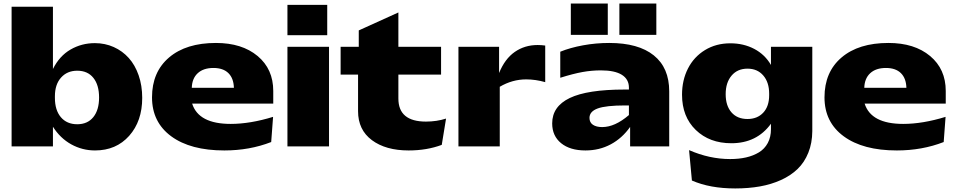

<svg xmlns="http://www.w3.org/2000/svg" viewBox="-20 -832 5425 1091"><path d="M519 -586.9Q576.7 -586.9 626.2 -564.7Q675.8 -542.5 711.7 -502.4Q747.6 -462.4 767.8 -404.1Q788.1 -345.7 788.1 -275.9Q788.1 -143.6 714.1 -60.3Q640.1 22.9 520 22.9Q447.8 22.9 385 -11.7Q322.3 -46.4 280.8 -111.8V0H45.9V-793.9H280.8V-439.9Q317.9 -514.2 380.9 -550.5Q443.8 -586.9 519 -586.9ZM418.9 -430.2Q361.8 -430.2 326.9 -391.1Q292 -352.1 292 -285.2V-275.9Q292 -206.1 325.9 -166Q359.9 -126 418.9 -126Q477.5 -126 510.3 -166.5Q543 -207 543 -277.8Q543 -349.1 510.5 -389.6Q478 -430.2 418.9 -430.2Z M843.8 -278.8Q843.8 -422.9 940.7 -505.4Q1037.6 -587.9 1207 -587.9Q1355 -587.9 1443.8 -513.7Q1532.7 -439.5 1532.7 -314.9V-243.2H1071.8Q1108.4 -127.9 1291 -127.9Q1401.4 -127.9 1531.7 -168L1521 -24.9Q1398.4 22.9 1254.9 22.9Q1062.5 22.9 953.1 -57.4Q843.8 -137.7 843.8 -278.8ZM1309.1 -333Q1307.6 -387.2 1277.8 -416.5Q1248 -445.8 1192.9 -445.8Q1135.7 -445.8 1103.5 -416Q1071.3 -386.2 1069.8 -333Z M1613.3 -565.9H1849.6V0H1613.3ZM1613.3 -804.2H1839.4V-631.8H1613.3Z M2014.6 -200.2V-408.2H1915.5V-565.9H2018.6V-659.2L2243.7 -761.2V-565.9H2486.3V-408.2H2243.7V-272Q2243.7 -141.1 2400.4 -141.1Q2461.4 -141.1 2514.6 -158.2L2490.2 -8.8Q2405.3 22.9 2302.2 22.9Q2171.9 22.9 2093.3 -35.6Q2014.6 -94.2 2014.6 -200.2Z M2585 0V-565.9H2815.9V-417Q2848.6 -497.6 2905 -536.9Q2961.4 -576.2 3035.2 -576.2Q3055.7 -576.2 3078.1 -573.2V-365.2Q3022.9 -380.9 2970.2 -380.9Q2891.1 -380.9 2819.8 -338.9V0Z M3117.7 -130.9Q3117.7 -227.1 3217.5 -275.1Q3317.4 -323.2 3528.8 -323.2H3553.7V-334Q3553.7 -381.8 3513.4 -407Q3473.1 -432.1 3394.5 -432.1Q3341.8 -432.1 3289.3 -422.6Q3236.8 -413.1 3163.6 -390.1V-538.1Q3219.7 -561 3293 -574.5Q3366.2 -587.9 3441.9 -587.9Q3607.4 -587.9 3695.1 -517.3Q3782.7 -446.8 3782.7 -313V0H3560.5V-110.8Q3515.6 -46.9 3450.7 -12Q3385.7 22.9 3306.6 22.9Q3219.2 22.9 3168.5 -18.3Q3117.7 -59.6 3117.7 -130.9ZM3329.6 -162.1Q3329.6 -136.2 3349.1 -123Q3368.7 -109.9 3401.9 -109.9Q3474.1 -109.9 3553.7 -178.2V-232.9H3532.7Q3423.3 -232.9 3376.5 -215.8Q3329.6 -198.7 3329.6 -162.1ZM3223.6 -812H3433.6V-633.8H3223.6ZM3499.5 -812H3709.5V-633.8H3499.5Z M3855.5 -293.9Q3855.5 -376.5 3889.2 -442.6Q3922.9 -508.8 3985.8 -547.4Q4048.8 -585.9 4129.9 -585.9Q4205.6 -585.9 4266.1 -554Q4326.7 -522 4360.8 -462.9V-565.9H4595.7V-86.9Q4595.2 -19 4573.2 35.6Q4551.3 90.3 4512.5 127.9Q4473.6 165.5 4418.2 190.7Q4362.8 215.8 4298.1 227.3Q4233.4 238.8 4157.7 238.8Q4014.2 238.8 3911.6 193.8L3895.5 21Q4011.7 71.8 4128.9 71.8Q4178.7 71.8 4219.5 62.5Q4260.3 53.2 4292.5 33.7Q4324.7 14.2 4342.8 -19.5Q4360.8 -53.2 4360.8 -98.1V-128.9Q4280.3 -18.1 4135.7 -18.1Q4011.7 -18.1 3933.6 -93.5Q3855.5 -168.9 3855.5 -293.9ZM4227.5 -155.8Q4283.2 -155.8 4316.9 -191.7Q4350.6 -227.5 4350.6 -291V-299.8Q4350.6 -364.3 4317.1 -403.1Q4283.7 -441.9 4227.5 -441.9Q4170.4 -441.9 4137 -402.3Q4103.5 -362.8 4103.5 -296.9Q4103.5 -231 4136.5 -193.4Q4169.4 -155.8 4227.5 -155.8Z M4665 -278.8Q4665 -422.9 4762 -505.4Q4858.9 -587.9 5028.3 -587.9Q5176.3 -587.9 5265.1 -513.7Q5354 -439.5 5354 -314.9V-243.2H4893.1Q4929.7 -127.9 5112.3 -127.9Q5222.7 -127.9 5353 -168L5342.3 -24.9Q5219.7 22.9 5076.2 22.9Q4883.8 22.9 4774.4 -57.4Q4665 -137.7 4665 -278.8ZM5130.4 -333Q5128.9 -387.2 5099.1 -416.5Q5069.3 -445.8 5014.2 -445.8Q4957 -445.8 4924.8 -416Q4892.6 -386.2 4891.1 -333Z"/></svg>

Font: Mattone
Style: Bold
Weight: 700
Width: 6
Designer: Nunzio Mazzaferro
Foundry: Collletttivo
Version: Version 2.000;Glyphs 3.2 (3217)